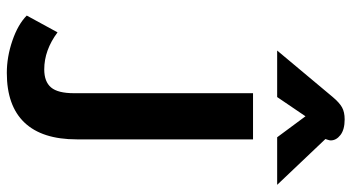

<svg xmlns="http://www.w3.org/2000/svg" viewBox="-248 -538 1006 549"><g transform="rotate(90 254.5 -264.0)"><path d="M25 162 73 74Q124 112 179 112Q214 112 230.5 92.5Q247 73 247 27V-485H379V19Q379 118 331 168.5Q283 219 189 219Q143 219 96.5 203Q50 187 25 162ZM258 -713Q274 -732 287.5 -739.5Q301 -747 322 -747Q351 -747 366.5 -735Q382 -723 382 -707Q382 -704 380 -698L378 -692L509 -554H373L313 -635L258 -554H125Z"/></g></svg>

Font: Niramit
Style: Bold
Weight: 700
Designer: Katatrad Aksorn Co.,Ltd.
Foundry: Cadson Demak Co.,Ltd.
Version: Version 1.001; ttfautohint (v1.6)